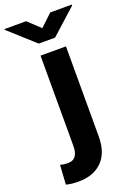

<svg xmlns="http://www.w3.org/2000/svg" viewBox="-245 -805 757 1084"><g transform="rotate(-20 133.5 -263.0)"><path d="M70.8 -528.3H223.6V13.2Q223.6 110.4 172.1 161.9Q120.6 213.4 30.8 213.4Q10.7 213.4 -6.6 211.7Q-23.9 210 -43.9 205.1L-36.6 88.9Q-25.4 91.8 -14.4 93.3Q-3.4 94.7 11.2 94.7Q70.8 94.7 70.8 13.2ZM61 -738.8 133.3 -670.4 205.6 -738.8H335.4V-733.4L182.6 -595.7H84.5L-69.3 -734.4V-738.8Z"/></g></svg>

Font: Vazirmatn UI FD ExtraBold
Style: Regular
Weight: 800
Designer: Saber Rastikerdar
Foundry: Saber Rastikerdar
Version: Version 33.003